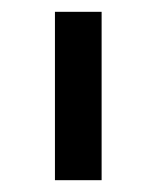

<svg xmlns="http://www.w3.org/2000/svg" viewBox="-20 -760 265 325"><path d="M73 -455V-740H152V-455Z"/></svg>

Font: IBM Plex Sans Condensed Text
Style: Regular
Weight: 450
Width: 3
Designer: Mike Abbink, Paul van der Laan, Pieter van Rosmalen
Foundry: Bold Monday
Version: Version 1.1